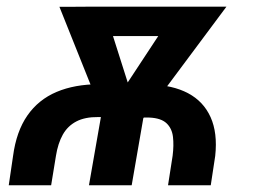

<svg xmlns="http://www.w3.org/2000/svg" viewBox="-20 -548 750 568"><path d="M131.3 0H5.9L18.6 -86.4Q28.3 -159.2 61 -206.3Q93.8 -253.4 147.5 -276.1Q201.2 -298.8 272.9 -298.8L424.3 -297.9Q490.7 -296.4 536.4 -272.2Q582 -248 603 -201.4Q624 -154.8 616.7 -86.9L603.5 0H477.1L490.7 -87.4Q494.6 -118.2 491.7 -143.1Q488.8 -168 472.7 -183.3Q456.5 -198.7 421.9 -200.2L270.5 -201.7Q231.4 -202.1 205.8 -188.7Q180.2 -175.3 165.8 -149.7Q151.4 -124 145.5 -86.9ZM581.1 -528.3 565.9 -441.4H217.8L232.9 -528.3ZM323.2 -251.5 505.4 -528.3H649.9L400.4 -193.4H329.1ZM286.6 -528.3 378.9 -237.8 357.4 -193.4H289.6L155.8 -527.8ZM415 -262.2 369.6 0H243.2L289.1 -262.2Z"/></svg>

Font: Roboto SemiBold
Style: Italic
Weight: 600
Designer: Christian Robertson
Foundry: Google
Version: Version 3.009; 2024